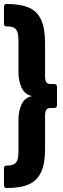

<svg xmlns="http://www.w3.org/2000/svg" viewBox="-20 -761 315 967"><path d="M14 186Q0 186 0 172V87Q0 73 14 73Q38 73 50.5 66Q63 59 68 43.5Q73 28 73 3V-156Q73 -202 88.5 -235.5Q104 -269 141 -277Q104 -286 88.5 -319.5Q73 -353 73 -399V-558Q73 -584 68 -599Q63 -614 51 -621Q39 -628 14 -628Q0 -628 0 -642V-727Q0 -741 14 -741Q82 -741 124.5 -723Q167 -705 187 -661.5Q207 -618 207 -542V-379Q207 -358 212.5 -348Q218 -338 235 -338H253Q267 -338 267 -324V-231Q267 -217 253 -217H235Q218 -217 212.5 -207Q207 -197 207 -176V-13Q207 63 187 106Q167 149 125 167.5Q83 186 14 186Z"/></svg>

Font: Sofia Sans Condensed Black
Style: Regular
Weight: 900
Designer: Botio Nikoltchev, Ani Petrova
Foundry: lettersoup
Version: Version 4.101